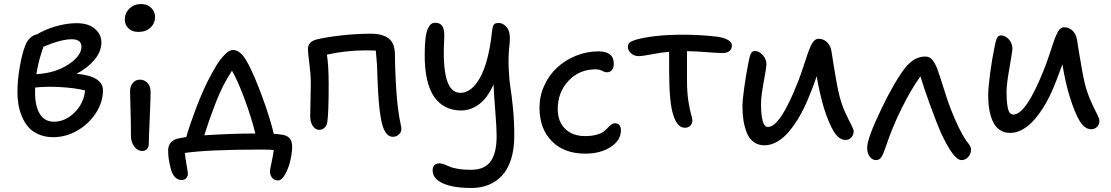

<svg xmlns="http://www.w3.org/2000/svg" viewBox="-20 -703 5468 945"><path d="M242.2 -27.8Q201.7 -27.8 170.2 -41.7Q138.7 -55.7 119.4 -77.9Q100.1 -100.1 87.6 -130.4Q75.2 -160.6 70.6 -189.9Q65.9 -219.2 65.9 -251Q65.9 -310.1 77.9 -377.2Q89.8 -444.3 106 -482.9Q114.3 -503.9 129.9 -517.6Q145.5 -531.2 163.1 -534.2Q175.3 -542.5 189.9 -548.8Q226.1 -566.9 271.5 -577.9Q316.9 -588.9 357.9 -588.9Q414.1 -588.9 446.5 -561.8Q479 -534.7 479 -494.1Q479 -449.7 445.3 -409.2Q411.6 -368.7 356.9 -339.8Q486.8 -328.1 486.8 -257.8Q486.8 -201.2 452.6 -147.7Q418.5 -94.2 361.6 -61Q304.7 -27.8 242.2 -27.8ZM333 -509.8Q280.8 -509.8 193.8 -473.1Q193.4 -471.7 189.5 -460Q185.5 -448.2 184.1 -443.6Q182.6 -439 179 -427.2Q175.3 -415.5 173.3 -407Q171.4 -398.4 168.5 -386.5Q165.5 -374.5 163.3 -362.5Q161.1 -350.6 159.2 -337.9Q252.4 -343.3 316.7 -385.7Q380.9 -428.2 380.9 -473.1Q380.9 -509.8 333 -509.8ZM152.8 -244.1Q152.8 -180.7 176 -142.3Q199.2 -104 246.1 -104Q300.3 -104 345.9 -148.2Q391.6 -192.4 398.9 -257.8Q348.1 -270.5 276.9 -274.4Q205.6 -278.3 152.8 -272Z M661.1 -545.9Q630.4 -545.9 612.3 -563.2Q594.2 -580.6 594.2 -606.9Q594.2 -638.7 617.2 -660.9Q640.1 -683.1 674.3 -683.1Q706.1 -683.1 724.6 -664.1Q743.2 -645 743.2 -620.1Q743.2 -588.9 720.9 -567.4Q698.7 -545.9 661.1 -545.9ZM679.2 40Q656.7 40 640.6 18.1Q624.5 -3.9 624.5 -33.2Q624.5 -102.5 622.3 -166.5Q620.1 -230.5 620.1 -253.9Q620.1 -278.3 633.8 -294.7Q647.5 -311 668.5 -311Q690.4 -311 705.6 -295.2Q720.7 -279.3 721.2 -252Q721.7 -227.1 717 -123.3Q712.4 -19.5 712.4 2.9Q712.4 20.5 703.9 30.3Q695.3 40 679.2 40Z M1348.6 185.1Q1330.1 185.1 1319.3 171.9Q1308.6 158.7 1308.6 140.1Q1308.6 132.3 1316.7 95.7Q1324.7 59.1 1327.6 35.2Q1309.6 33.2 1259.8 33.2Q1006.8 33.2 889.6 49.8Q891.6 69.8 898.2 107.9Q904.8 146 904.8 152.8Q904.8 165 896.2 174.1Q887.7 183.1 875 183.1Q852.5 183.1 838.6 165.8Q824.7 148.4 818.8 120.1Q807.6 78.1 807.6 38.1Q807.6 -13.7 864.7 -22.9Q876 -25.4 897 -28.8Q914.1 -88.9 943.1 -165.5Q972.2 -242.2 1000 -298.8Q1023.9 -345.7 1042.7 -377Q1061.5 -408.2 1084.7 -432.6Q1107.9 -457 1127 -457Q1147.5 -457 1166 -439.5Q1184.6 -421.9 1204.6 -382.8Q1233.9 -326.7 1271.2 -225.3Q1308.6 -124 1327.6 -43.9Q1343.8 -43.9 1360.8 -41Q1391.1 -38.1 1404.5 -23.7Q1418 -9.3 1418 20Q1418 48.3 1409.2 86.4Q1400.4 124.5 1383.5 154.8Q1366.7 185.1 1348.6 185.1ZM1044.9 -205.1Q1008.8 -112.8 985.8 -37.1Q1123 -45.9 1236.8 -45.9Q1216.8 -127 1182.4 -219.2Q1147.9 -311.5 1121.6 -355Q1073.7 -280.3 1044.9 -205.1Z M1913.6 -29.8Q1869.6 -29.8 1854.5 -122.1Q1847.7 -158.2 1844 -205.6Q1840.3 -252.9 1837.9 -318.6Q1835.4 -384.3 1835.4 -386.2Q1833 -420.4 1829.6 -454.1L1780.8 -455.1Q1683.1 -455.1 1588.9 -434.1Q1597.7 -382.3 1597.7 -285.2Q1597.7 -146.5 1590.8 -101.1Q1587.9 -84.5 1577.1 -74.2Q1566.4 -64 1551.8 -64Q1532.2 -64 1519.5 -82.8Q1506.8 -101.6 1506.8 -130.9Q1506.8 -150.9 1508.3 -210Q1509.8 -269 1509.8 -294.9Q1509.8 -335.9 1502.7 -389.4Q1495.6 -442.9 1495.6 -460.9Q1495.6 -498 1538.6 -508.8Q1589.4 -521 1663.6 -529.1Q1737.8 -537.1 1803.7 -537.1Q1863.8 -537.1 1893.8 -513.2Q1923.8 -489.3 1923.8 -433.1Q1923.8 -373.5 1929 -282.7Q1934.1 -191.9 1945.8 -123Q1946.8 -115.7 1951.2 -95.5Q1955.6 -75.2 1955.6 -67.9Q1955.6 -52.7 1943.4 -41.3Q1931.2 -29.8 1913.6 -29.8Z M2300.3 222.2Q2210 222.2 2159.7 199.2Q2109.4 176.3 2109.4 136.2Q2109.4 101.1 2143.1 101.1Q2153.8 101.1 2166.7 106Q2179.7 110.8 2192.6 116.9Q2205.6 123 2233.2 127.9Q2260.7 132.8 2297.4 132.8Q2333.5 132.8 2358.6 121.1Q2383.8 109.4 2397.9 86.7Q2412.1 64 2418.2 34.7Q2424.3 5.4 2424.3 -34.2Q2424.3 -73.7 2418 -152.6Q2411.6 -231.4 2409.2 -287.1Q2378.4 -219.2 2336.9 -189.2Q2295.4 -159.2 2250.5 -159.2Q2164.1 -159.2 2117.2 -226.1Q2070.3 -293 2070.3 -432.1Q2070.3 -480 2074.2 -512.5Q2078.1 -544.9 2085.7 -561.5Q2093.3 -578.1 2101.8 -584.5Q2110.4 -590.8 2122.1 -590.8Q2147.5 -590.8 2158 -573.2Q2168.5 -555.7 2166.5 -513.2Q2150.9 -246.1 2245.1 -246.1Q2286.1 -246.1 2319.1 -285.9Q2352.1 -325.7 2372.1 -392.1Q2392.1 -458.5 2401.4 -545.9Q2404.3 -573.2 2410.4 -581.5Q2416.5 -589.8 2434.1 -589.8Q2458.5 -589.8 2476.1 -566.2Q2493.7 -542.5 2488.3 -488.8Q2481 -428.7 2483.6 -368.4Q2486.3 -308.1 2492.4 -271.5Q2498.5 -234.9 2504.9 -169.7Q2511.2 -104.5 2511.2 -34.2Q2511.2 32.2 2494.9 82.5Q2478.5 132.8 2449.5 162.8Q2420.4 192.9 2383.1 207.5Q2345.7 222.2 2300.3 222.2Z M2860.8 53.2Q2756.3 53.2 2695.8 -8.3Q2635.3 -69.8 2635.3 -172.9Q2635.3 -230 2658.7 -281.7Q2682.1 -333.5 2721.7 -370.1Q2761.2 -406.7 2814.5 -428.5Q2867.7 -450.2 2925.3 -450.2Q3001 -450.2 3001 -389.2Q3001 -370.6 2992.2 -358.9Q2983.4 -347.2 2967.3 -347.2Q2957 -347.2 2943.4 -354.5Q2929.7 -361.8 2911.1 -361.8Q2831.5 -361.8 2778.3 -305.4Q2725.1 -249 2725.1 -166Q2725.1 -105 2761.5 -69.1Q2797.9 -33.2 2859.9 -33.2Q2892.1 -33.2 2915.5 -39.8Q2939 -46.4 2950.9 -55.4Q2962.9 -64.5 2971.2 -73.7Q2979.5 -83 2988 -89.6Q2996.6 -96.2 3006.8 -96.2Q3021 -96.2 3028.6 -87.2Q3036.1 -78.1 3036.1 -62Q3036.1 -12.2 2985.6 20.5Q2935.1 53.2 2860.8 53.2Z M3350.6 -74.2Q3312.5 -74.2 3293.5 -138.2Q3273.4 -196.3 3273.4 -358.9V-448.2Q3233.9 -444.8 3188.2 -435.8Q3142.6 -426.8 3123.5 -426.8Q3101.1 -426.8 3085.7 -440.7Q3070.3 -454.6 3070.3 -473.1Q3070.3 -484.9 3078.6 -492.7Q3086.9 -500.5 3107.4 -506.8Q3195.8 -532.2 3343.8 -532.2Q3423.8 -532.2 3505.4 -522.9Q3540 -519 3561.3 -507.3Q3582.5 -495.6 3582.5 -480Q3582.5 -462.9 3570.8 -452.4Q3559.1 -441.9 3535.6 -441.9Q3516.1 -441.9 3455.3 -446.5Q3394.5 -451.2 3361.3 -451.2V-308.1Q3361.3 -249.5 3367.9 -206.8Q3374.5 -164.1 3381.1 -141.8Q3387.7 -119.6 3387.7 -110.8Q3387.7 -94.2 3377.2 -84.2Q3366.7 -74.2 3350.6 -74.2Z M3742.7 12.2Q3711.4 12.2 3689 -4.6Q3666.5 -21.5 3655.3 -50.5Q3644 -79.6 3639.2 -110.8Q3634.3 -142.1 3634.3 -178.2Q3634.3 -210.9 3643.3 -273.7Q3652.3 -336.4 3660.6 -378.9Q3667.5 -418.9 3674.1 -435.5Q3680.7 -452.1 3695.3 -452.1Q3716.3 -452.1 3734.4 -431.9Q3752.4 -411.6 3752.4 -384.8Q3752.4 -373.5 3739 -300.3Q3725.6 -227.1 3725.6 -193.8Q3725.6 -78.1 3759.3 -78.1Q3820.8 -78.1 3907.7 -300.8Q3919.4 -330.6 3931.9 -368.2Q3944.3 -405.8 3951.7 -428Q3959 -450.2 3968 -471.4Q3977.1 -492.7 3987.1 -502.4Q3997.1 -512.2 4009.3 -512.2Q4032.7 -512.2 4050 -495.8Q4067.4 -479.5 4072.3 -451.2Q4074.2 -438.5 4082 -389.6Q4089.8 -340.8 4096.7 -302.2Q4103.5 -263.7 4111.3 -232.9Q4123 -186.5 4141.1 -147.5Q4159.2 -108.4 4170.4 -87.6Q4181.6 -66.9 4181.6 -57.1Q4181.6 -38.6 4170.2 -26.4Q4158.7 -14.2 4142.6 -14.2Q4109.9 -14.2 4085.2 -53.5Q4060.5 -92.8 4035.6 -169.9Q4013.2 -246.6 3999.5 -328.1Q3984.9 -281.7 3958.5 -219.2Q3938.5 -170.4 3915 -129.9Q3891.6 -89.4 3864.5 -56.9Q3837.4 -24.4 3805.9 -6.1Q3774.4 12.2 3742.7 12.2Z M4292.5 85Q4272.5 85 4260.3 67.4Q4248 49.8 4248 23.9Q4248 -22 4319.3 -169.9Q4347.7 -230 4380.6 -286.4Q4413.6 -342.8 4436 -370.1Q4479.5 -424.8 4534.2 -424.8Q4553.7 -424.8 4566.7 -410.9Q4579.6 -397 4591.3 -369.1Q4601.1 -344.2 4623.3 -272.9Q4645.5 -201.7 4659.2 -167Q4701.2 -60.5 4736.3 -9.8Q4738.8 -6.8 4742.9 -1.2Q4747.1 4.4 4748.8 6.6Q4750.5 8.8 4752.9 12.9Q4755.4 17.1 4756.6 19.5Q4757.8 22 4758.5 25.4Q4759.3 28.8 4759.3 32.2Q4759.3 54.7 4745.4 69.8Q4731.4 85 4712.4 85Q4672.9 85 4609.4 -53.2Q4588.9 -101.1 4557.9 -186Q4526.9 -271 4510.3 -327.1Q4465.8 -266.1 4418.7 -171.6Q4371.6 -77.1 4338.4 22.9Q4328.1 54.2 4318.4 69.6Q4308.6 85 4292.5 85Z M4952.1 -48.8Q4926.3 -48.8 4906.7 -60.1Q4887.2 -71.3 4875.5 -89.4Q4863.8 -107.4 4856.4 -132.6Q4849.1 -157.7 4846.4 -182.4Q4843.8 -207 4843.8 -234.9Q4843.8 -272.9 4853.8 -345.9Q4863.8 -418.9 4872.1 -456.1Q4878.9 -496.1 4885.5 -512.5Q4892.1 -528.8 4906.7 -528.8Q4927.7 -528.8 4945.3 -509.5Q4962.9 -490.2 4962.9 -463.9Q4962.9 -450.7 4948.5 -369.4Q4934.1 -288.1 4934.1 -252Q4934.1 -200.2 4940.7 -169.7Q4947.3 -139.2 4967.8 -139.2Q5029.8 -139.2 5117.2 -357.9Q5129.4 -388.2 5141.8 -425Q5154.3 -461.9 5161.6 -484.4Q5168.9 -506.8 5177.7 -528.1Q5186.5 -549.3 5196 -559.1Q5205.6 -568.8 5217.8 -568.8Q5241.2 -568.8 5258.5 -552.5Q5275.9 -536.1 5280.8 -507.8Q5282.2 -498 5290.5 -447Q5298.8 -396 5305.7 -358.2Q5312.5 -320.3 5319.8 -290Q5332 -242.7 5350.3 -202.4Q5368.7 -162.1 5379.9 -140.6Q5391.1 -119.1 5391.1 -108.9Q5391.1 -90.3 5379.4 -78.6Q5367.7 -66.9 5351.1 -66.9Q5318.8 -66.9 5294.2 -107.2Q5269.5 -147.5 5245.1 -227.1Q5224.1 -293.9 5209 -386.2Q5182.1 -313 5167 -275.9Q5147.5 -228.5 5124 -188.7Q5100.6 -148.9 5073.5 -116.9Q5046.4 -85 5015.1 -66.9Q4983.9 -48.8 4952.1 -48.8Z"/></svg>

Font: Shantell Sans Irregular Bouncy
Style: Regular
Weight: 400
Designer: Stephen Nixon, Anya Danilova, Shantell Martin
Foundry: Arrow Type
Version: Version 1.006;[9816181b4]